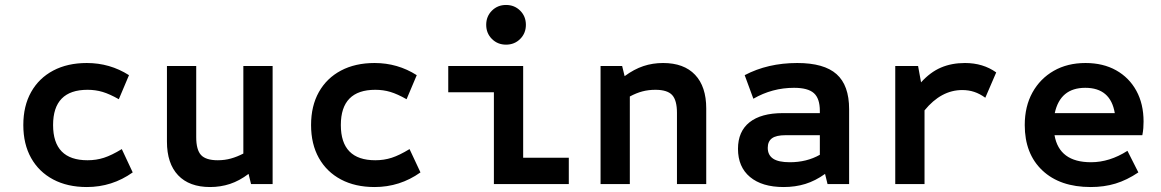

<svg xmlns="http://www.w3.org/2000/svg" viewBox="-20 -742 4680 774"><path d="M330 12Q252 12 194.5 -18.5Q137 -49 105.5 -105Q74 -161 74 -238Q74 -315 105.5 -371Q137 -427 194.5 -457.5Q252 -488 330 -488Q423 -488 500 -439L459 -342Q422 -363 393.5 -371.5Q365 -380 333 -380Q194 -380 194 -238Q194 -96 333 -96Q368 -96 399 -106Q430 -116 471 -141L515 -47Q432 12 330 12Z M827 12Q743 12 698 -35.5Q653 -83 653 -171V-476H771V-189Q771 -138 790.5 -117Q810 -96 858 -96Q886 -96 911 -103Q936 -110 961 -123V-476H1079V0H992L982 -41Q945 -13 907 -0.5Q869 12 827 12Z M1490 12Q1412 12 1354.5 -18.5Q1297 -49 1265.5 -105Q1234 -161 1234 -238Q1234 -315 1265.5 -371Q1297 -427 1354.5 -457.5Q1412 -488 1490 -488Q1583 -488 1660 -439L1619 -342Q1582 -363 1553.5 -371.5Q1525 -380 1493 -380Q1354 -380 1354 -238Q1354 -96 1493 -96Q1528 -96 1559 -106Q1590 -116 1631 -141L1675 -47Q1592 12 1490 12Z M1971 0V-370H1787V-476H2089V-106H2273V0ZM2020 -562Q1986 -562 1963 -585Q1940 -608 1940 -642Q1940 -676 1963 -699Q1986 -722 2020 -722Q2054 -722 2077 -699Q2100 -676 2100 -642Q2100 -608 2077 -585Q2054 -562 2020 -562Z M2401 0V-476H2488L2498 -435Q2536 -463 2573.5 -475.5Q2611 -488 2653 -488Q2737 -488 2782 -440.5Q2827 -393 2827 -305V0H2709V-287Q2709 -338 2689.5 -359Q2670 -380 2622 -380Q2594 -380 2569.5 -373.5Q2545 -367 2519 -353V0Z M3139 12Q3052 12 3003.5 -28.5Q2955 -69 2955 -142Q2955 -212 3001.5 -249Q3048 -286 3136 -286H3285V-295Q3285 -345 3261 -366.5Q3237 -388 3181 -388Q3093 -388 3017 -344L2982 -439Q3075 -488 3194 -488Q3302 -488 3352.5 -443Q3403 -398 3403 -302V0H3316L3306 -41Q3267 -13 3226.5 -0.5Q3186 12 3139 12ZM3164 -88Q3232 -88 3285 -118V-197H3147Q3109 -197 3092 -184.5Q3075 -172 3075 -146Q3075 -117 3096.5 -102.5Q3118 -88 3164 -88Z M3589 0V-476H3681L3693 -410Q3730 -451 3773 -469.5Q3816 -488 3870 -488Q3943 -488 3996 -450L3952 -348Q3930 -364 3907.5 -371.5Q3885 -379 3859 -379Q3774 -379 3707 -297V0Z M4377 12Q4253 12 4182 -55Q4111 -122 4111 -238Q4111 -313 4142 -369Q4173 -425 4228 -456.5Q4283 -488 4356 -488Q4427 -488 4479.5 -458.5Q4532 -429 4561 -376Q4590 -323 4590 -252Q4590 -239 4589 -225.5Q4588 -212 4585 -197H4231Q4250 -88 4378 -88Q4453 -88 4525 -134L4569 -47Q4523 -16 4477 -2Q4431 12 4377 12ZM4232 -286H4474Q4457 -388 4355 -388Q4254 -388 4232 -286Z"/></svg>

Font: Sometype Mono
Style: Bold
Weight: 700
Monospace: yes
Designer: Ryoichi Tsunekawa
Foundry: Dharma Type
Version: Version 1.000; ttfautohint (v1.8.3)